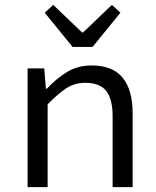

<svg xmlns="http://www.w3.org/2000/svg" viewBox="-20 -766 640 786"><path d="M93 0V-486H161L168 -403H172Q210 -444 254 -471Q298 -498 355 -498Q441 -498 482 -448Q523 -398 523 -302V0H441V-291Q441 -360 415 -393.5Q389 -427 329 -427Q286 -427 252 -405Q218 -383 175 -339V0ZM277 -574 163 -714 198 -746 316 -633H320L438 -746L473 -714L359 -574Z"/></svg>

Font: Source Code Pro
Style: Regular
Weight: 400
Monospace: yes
Designer: Paul D. Hunt, Teo Tuominen
Foundry: Adobe Systems Incorporated
Version: Version 1.018;hotconv 1.0.116;makeotfexe 2.5.65601